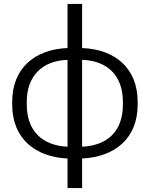

<svg xmlns="http://www.w3.org/2000/svg" viewBox="-20 -790 759 975"><path d="M323 15V165H397V15C562 7 679 -86 679 -258V-274C679 -445 562 -540 397 -546V-770H323V-546C159 -540 42 -445 42 -274V-258C42 -87 158 7 323 15ZM116 -258V-274C116 -403 194 -482 323 -486V-45C193 -51 116 -127 116 -258ZM604 -274V-258C604 -126 528 -51 397 -45V-486C527 -482 604 -404 604 -274Z"/></svg>

Font: Cheyenne Sans Light
Style: Regular
Weight: 300
Designer: The Public Sans project authors (U.S. Web Design System), Libre Franklin designed by Pablo Impallari and Rodrigo Fuenzal
Foundry: The Cheyenne Sans Project Authors
Version: Version 2.007